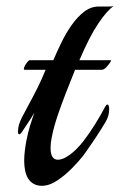

<svg xmlns="http://www.w3.org/2000/svg" viewBox="-20 -593 386 619"><path d="M115 6Q86 6 71 -17Q64 -28 61 -43Q58 -58 58 -74Q58 -90 60 -106.5Q62 -123 65 -139Q70 -165 76.5 -186.5Q83 -208 90 -228V-229Q82 -214 70 -196.5Q58 -179 53 -171Q46 -160 42 -160Q38 -160 38 -169Q38 -189 50 -213Q58 -229 72 -254.5Q86 -280 101 -310Q116 -340 127 -368H60Q55 -368 58 -376Q61 -384 67 -391.5Q73 -399 76 -399H152Q163 -425 177.5 -455Q192 -485 210.5 -511.5Q229 -538 251 -555Q273 -572 298 -572Q309 -572 325.5 -572Q342 -572 346 -573Q325 -559 297 -517.5Q269 -476 236 -399H337Q340 -399 335 -391.5Q330 -384 322.5 -376Q315 -368 308 -368H222Q209 -335 193.5 -296Q178 -257 165.5 -219.5Q153 -182 147 -151Q143 -132 143 -116Q143 -78 167 -78Q183 -78 205 -94Q227 -110 249 -138Q269 -164 287.5 -194Q306 -224 319 -249Q323 -256 326 -256Q332 -256 332 -240Q332 -232 329.5 -221.5Q327 -211 321 -201Q307 -177 288 -148.5Q269 -120 249 -92Q235 -74 212.5 -51Q190 -28 164.5 -11Q139 6 115 6Z"/></svg>

Font: Playball
Style: Regular
Weight: 400
Designer: Robert E. Leuschke
Foundry: Robert E. Leuschke
Version: Version 1.010